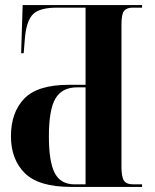

<svg xmlns="http://www.w3.org/2000/svg" viewBox="-20 -734 610 754"><path d="M259 0Q132 0 77.5 -54Q23 -108 23 -199Q23 -292 75 -346.5Q127 -401 251 -401H316V-704H204Q136 -704 110 -678.5Q84 -653 78 -586L73 -525H63L69 -714H538V-704H501Q478 -704 467.5 -691.5Q457 -679 457 -638V-80Q457 -40 466.5 -25Q476 -10 504 -10H538V0ZM273 -10H316V-391H283Q224 -391 198 -347.5Q172 -304 172 -198Q172 -99 195 -54.5Q218 -10 273 -10Z"/></svg>

Font: Noto Serif Display Condensed
Style: Bold
Weight: 700
Width: 3
Designer: Monotype Design Team
Foundry: Monotype Imaging Inc.
Version: Version 2.009